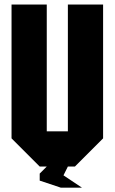

<svg xmlns="http://www.w3.org/2000/svg" viewBox="-20 -739 509 852"><path d="M187.5 0H156.2L31.2 -125V-718.8H187.5V-156.2H281.2V-718.8H437.5V-125L312.5 0H281.2L261.7 39.1L343.8 93.8H250L156.2 62.5V31.2Z"/></svg>

Font: Signwood
Style: Regular
Weight: 400
Designer: GGBotNet
Foundry: GGBotNet
Version: 0.95